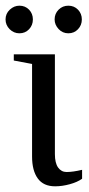

<svg xmlns="http://www.w3.org/2000/svg" viewBox="-27 -652 316 682"><path d="M168 -104.5Q168 -72.8 179.4 -56.9Q190.9 -41 209.5 -41Q231.9 -41 264.6 -48.8V-17.1Q247.6 -4.9 220.7 2.4Q193.8 9.8 168.9 9.8Q127.4 9.8 107.2 -18.1Q86.9 -45.9 86.9 -96.2V-424.8L22 -437V-459H168ZM263.7 -583Q263.7 -562.5 250 -548.1Q236.3 -533.7 215.8 -533.7Q195.3 -533.7 181.2 -548.8Q167 -564 167 -583Q167 -603.5 181.2 -617.7Q195.3 -631.8 215.8 -631.8Q236.3 -631.8 250 -617.7Q263.7 -603.5 263.7 -583ZM89.8 -583Q89.8 -562.5 76.2 -548.1Q62.5 -533.7 42 -533.7Q22 -533.7 7.3 -548.3Q-7.3 -563 -7.3 -583Q-7.3 -603.5 7.8 -617.7Q22.9 -631.8 42 -631.8Q62.5 -631.8 76.2 -617.7Q89.8 -603.5 89.8 -583Z"/></svg>

Font: Times New Roman
Style: Regular
Weight: 400
Designer: Steve Matteson
Foundry: Ascender Corporation
Version: Version 2.00.3